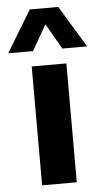

<svg xmlns="http://www.w3.org/2000/svg" viewBox="-98 -844 475 880"><g transform="rotate(-5 139.5 -404.0)"><path d="M59.5 0V-547H219V0ZM-42.5 -616.5 73.5 -808H204.5L320.5 -616.5H206.5L139 -734L71.5 -616.5Z"/></g></svg>

Font: Encode Sans
Style: Bold
Weight: 700
Designer: Multiple Designers
Foundry: Impallari Type
Version: Version 3.002; ttfautohint (v1.8.3) -l 8 -r 50 -G 200 -x 14 